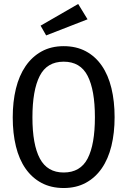

<svg xmlns="http://www.w3.org/2000/svg" viewBox="-20 -933 640 965"><path d="M556 -344Q556 -265 540 -199.5Q524 -134 491.5 -87Q459 -40 411 -14Q363 12 300 12Q237 12 189 -13.5Q141 -39 108.5 -85.5Q76 -132 60 -197.5Q44 -263 44 -343Q44 -422 60 -487.5Q76 -553 108.5 -600.5Q141 -648 189 -674.5Q237 -701 300 -701Q363 -701 411 -675.5Q459 -650 491.5 -603Q524 -556 540 -490Q556 -424 556 -344ZM457 -344Q457 -480 420.5 -551.5Q384 -623 300 -623Q216 -623 179.5 -551Q143 -479 143 -343Q143 -206 180.5 -136Q218 -66 300 -66Q384 -66 420.5 -136.5Q457 -207 457 -344ZM184 -804 373 -913 420 -836 212 -755Z"/></svg>

Font: Wlorlttqgufhjawjgtejqphaquk
Style: Regular
Weight: 400
Monospace: yes
Designer: Carrois Corporate & Edenspiekermann
Foundry: Carrois Corporate GbR & Edenspiekermann AG
Version: Version 2.001